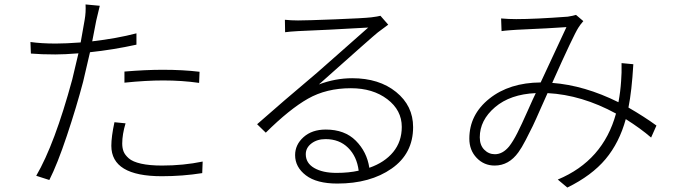

<svg xmlns="http://www.w3.org/2000/svg" viewBox="-20 -799 3040 864"><path d="M540 -427V-477Q636 -485 712 -485Q804 -485 878 -476L876 -426Q799 -437 715 -437Q637 -437 540 -427ZM594 -649V-598Q489 -575 385 -564Q362 -465 354 -431Q324 -317 281 -188.5Q238 -60 202 11L143 -8Q226 -150 305 -441Q322 -510 333 -559Q270 -554 229 -554Q166 -554 119 -558L117 -610Q166 -603 231 -603Q275 -603 343 -608Q358 -690 361 -710Q367 -744 365 -779L429 -773Q426 -763 413 -706Q403 -651 395 -613Q506 -626 594 -649ZM495 -249 545 -244Q530 -194 530 -153Q530 -133 536 -117.5Q542 -102 559.5 -86.5Q577 -71 615 -62.5Q653 -54 709 -54Q805 -54 892 -72L890 -20Q802 -6 708 -6Q481 -6 481 -143Q481 -184 495 -249Z M1494 -21Q1550 -21 1594 -31Q1586 -95 1546.5 -134Q1507 -173 1445 -173Q1407 -173 1381.5 -153.5Q1356 -134 1356 -105Q1356 -65 1394 -43Q1432 -21 1494 -21ZM1692 -728 1727 -688Q1685 -657 1680 -653Q1663 -640 1415 -419Q1489 -447 1565 -447Q1686 -447 1762.5 -385Q1839 -323 1839 -227Q1839 -108 1742.5 -40.5Q1646 27 1498 27Q1405 27 1356.5 -10Q1308 -47 1308 -101Q1308 -148 1346 -182Q1384 -216 1446 -216Q1531 -216 1581 -166Q1631 -116 1642 -44Q1711 -68 1749.5 -115Q1788 -162 1788 -228Q1788 -303 1723 -352.5Q1658 -402 1559 -402Q1449 -402 1366 -355Q1283 -308 1176 -202L1137 -240Q1248 -338 1407 -472Q1424 -487 1516.5 -568.5Q1609 -650 1637 -675Q1447 -664 1321 -659Q1284 -657 1263 -654L1262 -710Q1290 -707 1321 -707Q1361 -707 1488.5 -712Q1616 -717 1651 -721Q1682 -725 1692 -728Z M2271 -140Q2289 -163 2308 -200.5Q2327 -238 2354 -299Q2381 -360 2391 -380Q2276 -375 2207.5 -316.5Q2139 -258 2139 -181Q2139 -146 2159 -125.5Q2179 -105 2207 -105Q2242 -105 2271 -140ZM2934 -234 2910 -180Q2864 -220 2796 -263Q2767 -157 2705 -83Q2643 -9 2533 45L2490 9Q2694 -76 2752 -288Q2598 -372 2444 -380Q2438 -368 2414 -313Q2390 -258 2377.5 -232Q2365 -206 2346 -169.5Q2327 -133 2313 -114Q2270 -54 2206 -54Q2158 -54 2125 -88.5Q2092 -123 2092 -175Q2092 -283 2182 -355Q2272 -427 2413 -428Q2526 -672 2529 -677Q2462 -672 2305 -665Q2303 -665 2276 -663Q2249 -661 2237 -659L2235 -716Q2268 -713 2303 -713Q2388 -713 2535 -724Q2560 -728 2572 -732L2605 -704Q2591 -688 2583 -675Q2561 -641 2465 -426Q2610 -415 2763 -339Q2772 -387 2775 -434Q2778 -470 2777 -515L2830 -510Q2823 -389 2808 -315Q2879 -274 2934 -234Z"/></svg>

Font: Noto Sans Korean Light
Style: Regular
Weight: 300
Designer: Ryoko NISHIZUKA  (kana & ideographs); Paul D. Hunt (Latin, Greek & Cyrillic); Wenlong ZHANG  (bopomofo); Sandoll Communi
Foundry: Adobe Systems Incorporated
Version: Version 1.000;PS 1;hotconv 1.0.78;makeotf.lib2.5.61930